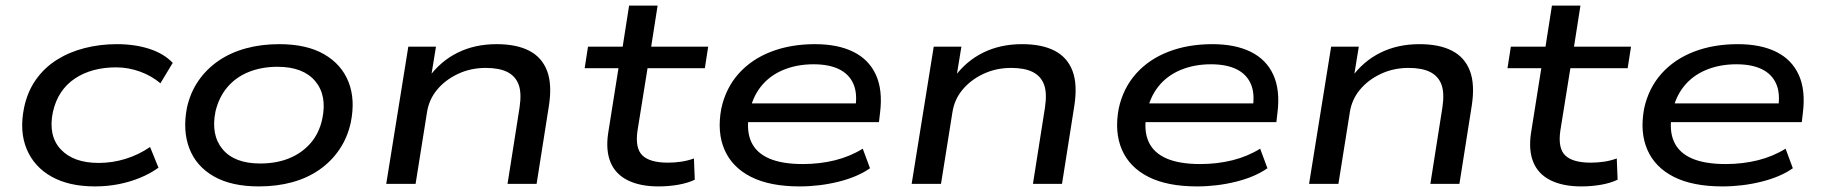

<svg xmlns="http://www.w3.org/2000/svg" viewBox="-20 -658 6523 687"><path d="M319 9Q227 9 164.5 -26Q102 -61 75.5 -124.5Q49 -188 66 -272Q78 -330 108.5 -373Q139 -416 183.5 -444Q228 -472 283 -486Q338 -500 398 -500Q463 -500 515 -483Q567 -466 598 -433L554 -360Q522 -387 480.5 -402Q439 -417 395 -417Q352 -417 315 -407Q278 -397 248 -377Q218 -357 198 -327Q178 -297 169 -256Q152 -172 197.5 -123.5Q243 -75 333 -75Q382 -75 429 -89.5Q476 -104 517 -132L547 -58Q518 -37 481.5 -22Q445 -7 404.5 1Q364 9 319 9Z M906 9Q808 9 745 -27Q682 -63 657.5 -127Q633 -191 649 -273Q661 -327 690 -369Q719 -411 762 -440.5Q805 -470 860 -485Q915 -500 979 -500Q1077 -500 1139.5 -464Q1202 -428 1227 -365Q1252 -302 1235 -219Q1223 -165 1194 -122.5Q1165 -80 1122.5 -50.5Q1080 -21 1025.5 -6Q971 9 906 9ZM911 -73Q969 -73 1014.5 -91.5Q1060 -110 1091 -145.5Q1122 -181 1133 -232Q1151 -316 1108 -367.5Q1065 -419 973 -419Q916 -419 870 -400.5Q824 -382 793.5 -346Q763 -310 751 -259Q734 -175 776.5 -124Q819 -73 911 -73Z M1362 0 1441 -491H1540L1522 -381H1514Q1556 -439 1617.5 -469.5Q1679 -500 1757 -500Q1828 -500 1873.5 -476.5Q1919 -453 1937.5 -404.5Q1956 -356 1944 -279L1900 0H1796L1839 -273Q1847 -326 1835.5 -356Q1824 -386 1795 -400.5Q1766 -415 1718 -415Q1664 -415 1618.5 -393.5Q1573 -372 1544 -337Q1515 -302 1508 -257L1467 0Z M2336 9Q2270 9 2226 -13Q2182 -35 2164.5 -77.5Q2147 -120 2156 -181L2193 -414H2072L2084 -491H2208L2231 -638H2333L2310 -491H2514L2502 -414H2297L2261 -190Q2252 -127 2279 -101.5Q2306 -76 2370 -76Q2394 -76 2417.5 -79.5Q2441 -83 2463 -91L2466 -15Q2441 -3 2407 3Q2373 9 2336 9Z M2841 9Q2735 9 2667.5 -25Q2600 -59 2572.5 -122Q2545 -185 2561 -270Q2577 -343 2623 -394.5Q2669 -446 2739 -473Q2809 -500 2896 -500Q2978 -500 3033.5 -472.5Q3089 -445 3114 -390.5Q3139 -336 3129 -255L3125 -221H2634L2643 -288H3066L3040 -269Q3049 -323 3033.5 -358Q3018 -393 2982 -410.5Q2946 -428 2891 -428Q2831 -428 2782 -407.5Q2733 -387 2702 -347.5Q2671 -308 2661 -252L2660 -248Q2650 -190 2668 -150.5Q2686 -111 2732 -91Q2778 -71 2853 -71Q2913 -71 2967.5 -84.5Q3022 -98 3067 -126L3093 -56Q3049 -25 2981 -8Q2913 9 2841 9Z M3242 0 3321 -491H3420L3402 -381H3394Q3436 -439 3497.5 -469.5Q3559 -500 3637 -500Q3708 -500 3753.5 -476.5Q3799 -453 3817.5 -404.5Q3836 -356 3824 -279L3780 0H3676L3719 -273Q3727 -326 3715.5 -356Q3704 -386 3675 -400.5Q3646 -415 3598 -415Q3544 -415 3498.5 -393.5Q3453 -372 3424 -337Q3395 -302 3388 -257L3347 0Z M4263 9Q4157 9 4089.5 -25Q4022 -59 3994.5 -122Q3967 -185 3983 -270Q3999 -343 4045 -394.5Q4091 -446 4161 -473Q4231 -500 4318 -500Q4400 -500 4455.5 -472.5Q4511 -445 4536 -390.5Q4561 -336 4551 -255L4547 -221H4056L4065 -288H4488L4462 -269Q4471 -323 4455.5 -358Q4440 -393 4404 -410.5Q4368 -428 4313 -428Q4253 -428 4204 -407.5Q4155 -387 4124 -347.5Q4093 -308 4083 -252L4082 -248Q4072 -190 4090 -150.5Q4108 -111 4154 -91Q4200 -71 4275 -71Q4335 -71 4389.5 -84.5Q4444 -98 4489 -126L4515 -56Q4471 -25 4403 -8Q4335 9 4263 9Z M4664 0 4743 -491H4842L4824 -381H4816Q4858 -439 4919.5 -469.5Q4981 -500 5059 -500Q5130 -500 5175.5 -476.5Q5221 -453 5239.5 -404.5Q5258 -356 5246 -279L5202 0H5098L5141 -273Q5149 -326 5137.5 -356Q5126 -386 5097 -400.5Q5068 -415 5020 -415Q4966 -415 4920.5 -393.5Q4875 -372 4846 -337Q4817 -302 4810 -257L4769 0Z M5638 9Q5572 9 5528 -13Q5484 -35 5466.5 -77.5Q5449 -120 5458 -181L5495 -414H5374L5386 -491H5510L5533 -638H5635L5612 -491H5816L5804 -414H5599L5563 -190Q5554 -127 5581 -101.5Q5608 -76 5672 -76Q5696 -76 5719.5 -79.5Q5743 -83 5765 -91L5768 -15Q5743 -3 5709 3Q5675 9 5638 9Z M6143 9Q6037 9 5969.5 -25Q5902 -59 5874.5 -122Q5847 -185 5863 -270Q5879 -343 5925 -394.5Q5971 -446 6041 -473Q6111 -500 6198 -500Q6280 -500 6335.5 -472.5Q6391 -445 6416 -390.5Q6441 -336 6431 -255L6427 -221H5936L5945 -288H6368L6342 -269Q6351 -323 6335.5 -358Q6320 -393 6284 -410.5Q6248 -428 6193 -428Q6133 -428 6084 -407.5Q6035 -387 6004 -347.5Q5973 -308 5963 -252L5962 -248Q5952 -190 5970 -150.5Q5988 -111 6034 -91Q6080 -71 6155 -71Q6215 -71 6269.5 -84.5Q6324 -98 6369 -126L6395 -56Q6351 -25 6283 -8Q6215 9 6143 9Z"/></svg>

Font: Nunito Sans 10pt Expanded Medium
Style: Italic
Weight: 500
Width: 7
Italic angle: -9°
Designer: Vernon Adams
Foundry: Vernon Adams
Version: Version 3.101;gftools[0.9.27]